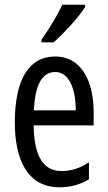

<svg xmlns="http://www.w3.org/2000/svg" viewBox="-20 -786 458 816"><path d="M342 -757V-766H245C224 -721 194 -671 156 -617V-606H208C249 -642 317 -715 342 -757ZM215 -546C102 -546 43 -447 43 -265C43 -109 96 10 233 10C279 10 320 -1 358 -24V-96C318 -70 281 -59 242 -59C163 -59 125 -123 123 -253H378V-309C378 -442 325 -546 215 -546ZM215 -480C275 -480 302 -405 302 -317H124C129 -428 160 -480 215 -480Z"/></svg>

Font: Noto Sans Thai Looped ExtraCondensed
Style: Regular
Weight: 400
Width: 2
Designer: Sasikarn Vongin, Ben Mitchell
Foundry: The Fontpad Ltd
Version: Version 1.001